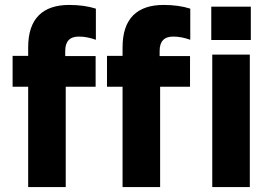

<svg xmlns="http://www.w3.org/2000/svg" viewBox="-20 -757 1106 777"><path d="M835 -595V-730H995V-595ZM476 0V-406H413V-531H476V-565Q476 -652 519 -695Q561 -737 642 -737Q703 -737 750 -722V-596Q714 -609 681 -609Q626 -609 626 -551V-530H749V-406H628V0ZM94 0V-406H31V-531H94V-565Q94 -652 137 -695Q179 -737 260 -737Q321 -737 368 -722V-596Q332 -609 299 -609Q244 -609 244 -551V-530H367V-406H246V0ZM839 0V-536H991V0Z"/></svg>

Font: Quicksand
Style: Bold
Weight: 700
Version: Version 3.000